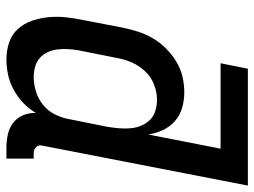

<svg xmlns="http://www.w3.org/2000/svg" viewBox="-117 -663 792 598"><g transform="rotate(90 279.0 -364.0)"><path d="M165 12Q137 12 112 3.5Q87 -5 70 -24Q53 -43 44.5 -68Q36 -93 33.5 -119.5Q31 -146 34 -174Q37 -202 43 -230L66 -350Q71 -374 78.5 -397.5Q86 -421 99 -443.5Q112 -466 131 -485Q150 -504 172.5 -517.5Q195 -531 219.5 -536.5Q244 -542 268 -542Q293 -542 316.5 -535Q340 -528 357.5 -512.5Q375 -497 385 -475.5Q395 -454 399 -430L443 -655H177L194 -740H558L434 -102Q432 -96 433 -90.5Q434 -85 437.5 -81Q441 -77 446 -75Q451 -73 457 -73H474V12H440Q419 12 398.5 7.5Q378 3 362.5 -9Q347 -21 339 -39.5Q331 -58 332 -80Q319 -58 300 -40Q281 -22 258.5 -10Q236 2 212 7Q188 12 165 12ZM220 -73Q242 -73 265 -80Q288 -87 307 -102.5Q326 -118 336.5 -139.5Q347 -161 351 -183L375 -303Q378 -321 379.5 -339Q381 -357 379.5 -374.5Q378 -392 371.5 -407.5Q365 -423 354 -434.5Q343 -446 326 -451.5Q309 -457 291 -457Q268 -457 244 -448Q220 -439 202.5 -420.5Q185 -402 175 -379.5Q165 -357 161 -334L137 -214Q134 -197 133 -180Q132 -163 134 -147Q136 -131 142.5 -116.5Q149 -102 160.5 -92Q172 -82 187.5 -77.5Q203 -73 220 -73Z"/></g></svg>

Font: Lode Dark
Style: Bold Italic
Weight: 700
Italic angle: -11°
Monospace: yes
Designer: Belleve Invis
Foundry: Belleve Invis
Version: Version 29.2.0; ttfautohint (v1.8.3)